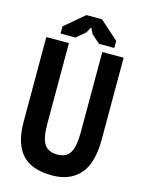

<svg xmlns="http://www.w3.org/2000/svg" viewBox="-130 -946 775 1034"><g transform="rotate(15 257.5 -429.0)"><path d="M354 -700H473V-246Q473 -110 417.5 -49Q362 12 264 12Q149 12 95.5 -47.5Q42 -107 42 -229V-700H168V-251Q168 -169 190 -136.5Q212 -104 263 -104Q312 -104 333 -138.5Q354 -173 354 -251ZM220 -870H307L411 -777V-738H326L279 -779L262 -813L244 -780L194 -738H111V-778Z"/></g></svg>

Font: PT Sans Narrow
Style: Bold
Weight: 700
Width: 3
Designer: A.Korolkova, O.Umpeleva, V.Yefimov
Foundry: ParaType Ltd
Version: Version 2.003W OFL